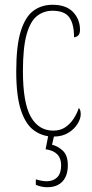

<svg xmlns="http://www.w3.org/2000/svg" viewBox="-20 -562 387 804"><path d="M203 10Q159 10 123.5 -15Q88 -40 68 -99.5Q48 -159 48 -263Q48 -371 67 -431.5Q86 -492 120 -517Q154 -542 200 -542Q257 -542 286 -511.5Q315 -481 315 -437Q315 -420 307 -413Q299 -406 290 -406Q290 -462 270 -489.5Q250 -517 200 -517Q163 -517 135 -495Q107 -473 91.5 -418Q76 -363 76 -264Q76 -131 109 -73Q142 -15 203 -15Q233 -15 254 -29.5Q275 -44 289 -66Q303 -88 310 -110Q314 -106 316 -100Q318 -94 318 -83Q318 -65 304.5 -43Q291 -21 265.5 -5.5Q240 10 203 10ZM178 222Q154 222 130 212V189Q157 197 175 197Q203 197 219.5 180.5Q236 164 236 130Q236 72 171 63L185 -9H210L198 44Q223 50 243.5 69.5Q264 89 264 130Q264 174 241.5 198Q219 222 178 222Z"/></svg>

Font: Noto Serif Tamil ExtraCondensed Thin
Style: Regular
Weight: 100
Width: 2
Designer: Indian Type Foundry, Tom Grace, and the Monotype Design Team
Foundry: Monotype Imaging Inc.
Version: Version 2.004; ttfautohint (v1.8.4.7-5d5b)